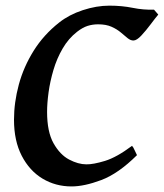

<svg xmlns="http://www.w3.org/2000/svg" viewBox="-20 -650 583 683"><path d="M329.1 -563.5Q309.6 -563.5 291.7 -557.9Q273.9 -552.2 254.4 -537.1Q223.6 -513.2 202.9 -477.5Q182.1 -441.9 170.2 -401.4Q158.2 -360.8 152.8 -321.8Q147.5 -282.7 147.5 -252Q147.5 -181.2 170.4 -140.4Q193.4 -99.6 225.8 -82.5Q258.3 -65.4 287.1 -65.4Q311.5 -64.9 353.3 -77.6Q395 -90.3 449.7 -131.3Q454.1 -127 459.7 -114Q465.3 -101.1 467.3 -98.1Q400.9 -32.2 340.3 -9.5Q279.8 13.2 234.4 13.2Q177.7 13.2 131.3 -14.6Q85 -42.5 57.4 -95.7Q29.8 -148.9 29.8 -224.1Q29.8 -285.6 46.9 -348.9Q64 -412.1 99.6 -469.2Q135.3 -526.4 190.4 -569.8Q225.6 -597.7 274.4 -613.8Q323.2 -629.9 369.1 -629.9Q413.6 -629.9 452.1 -622.1Q490.7 -614.3 527.8 -615.7Q532.2 -611.3 535.9 -606.4Q539.6 -601.6 543 -598.1Q532.2 -585.4 515.9 -563.5Q499.5 -541.5 482.9 -523.7Q466.3 -505.9 454.6 -505.9Q444.3 -505.9 433.8 -514.4Q423.3 -522.9 409.9 -534.4Q396.5 -545.9 377 -554.7Q357.4 -563.5 329.1 -563.5Z"/></svg>

Font: Gentium Plus
Style: Bold Italic
Weight: 700
Italic angle: -8°
Designer: Victor Gaultney, Annie Olsen, Iska Routamaa, Becca Hirsbrunner
Foundry: SIL International
Version: Version 6.101